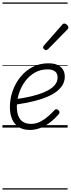

<svg xmlns="http://www.w3.org/2000/svg" viewBox="-20 -1030 572 1550"><path d="M221 19Q168 19 132 -3.5Q96 -26 78 -67.5Q60 -109 60 -165Q60 -233 82.5 -296.5Q105 -360 146.5 -410.5Q188 -461 244.5 -490Q301 -519 370 -519Q418 -519 447 -504.5Q476 -490 489.5 -466Q503 -442 503 -412Q503 -365 475.5 -329.5Q448 -294 403 -269Q358 -244 304 -227.5Q250 -211 195.5 -200.5Q141 -190 94 -183L99 -229Q141 -234 188.5 -243Q236 -252 281 -265.5Q326 -279 363.5 -298.5Q401 -318 423 -344.5Q445 -371 445 -405Q445 -438 423.5 -454Q402 -470 364 -470Q307 -470 261.5 -444Q216 -418 183.5 -374.5Q151 -331 133.5 -277Q116 -223 116 -169Q116 -125 128 -94Q140 -63 165.5 -46.5Q191 -30 231 -30Q272 -30 307 -48.5Q342 -67 370.5 -92.5Q399 -118 419 -140Q427 -149 436 -148Q445 -147 452 -140Q459 -134 460.5 -126.5Q462 -119 454 -108Q427 -76 391 -47Q355 -18 312 0.5Q269 19 221 19ZM351 -625Q345 -625 336.5 -632Q328 -639 328 -646Q328 -650 329.5 -654Q331 -658 335 -663L479 -827Q485 -835 489.5 -837.5Q494 -840 499 -840Q506 -840 514 -835Q522 -830 527 -822.5Q532 -815 532 -808Q532 -803 530.5 -799.5Q529 -796 524 -792L369 -634Q359 -625 351 -625ZM0 490H526V500H0ZM0 -20H526V0H0ZM0 -505H526V-500H0ZM0 -1010H526V-1000H0Z"/></svg>

Font: Playwrite US Trad Guides
Style: Regular
Weight: 400
Designer: Veronika Burian, José Scaglione
Foundry: TypeTogether
Version: Version 1.003